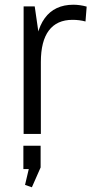

<svg xmlns="http://www.w3.org/2000/svg" viewBox="-20 -567 387 813"><path d="M80 -540H127L153 -360V0H80ZM128 -323Q128 -433 169.5 -490Q211 -547 291 -547Q304 -547 318.5 -545Q333 -543 347 -539L342 -476Q317 -483 287 -483Q221 -483 187 -438Q153 -393 153 -304ZM152 50V142L115 226L86 216L114 97L147 149H79V50Z"/></svg>

Font: Pathway Extreme SemiCondensed Light
Style: Regular
Weight: 300
Width: 4
Version: Version 1.001;gftools[0.9.26]